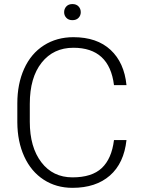

<svg xmlns="http://www.w3.org/2000/svg" viewBox="-20 -901 689 931"><path d="M64 0ZM593.3 -221.7Q581.1 -109.4 512.9 -49.8Q444.8 9.8 331.5 9.8Q252.4 9.8 191.7 -29.8Q130.9 -69.3 97.7 -141.8Q64.5 -214.4 64 -307.6V-399.9Q64 -494.6 97.2 -567.9Q130.4 -641.1 192.6 -680.9Q254.9 -720.7 335.9 -720.7Q450.2 -720.7 516.4 -658.9Q582.5 -597.2 593.3 -488.3H532.7Q510.3 -669.4 335.9 -669.4Q239.3 -669.4 181.9 -597.2Q124.5 -524.9 124.5 -397.5V-310.5Q124.5 -187.5 180.4 -114.3Q236.3 -41 331.5 -41Q425.8 -41 473.6 -86.2Q521.5 -131.3 532.7 -221.7ZM291 -841.8Q291 -858.4 301.8 -869.9Q312.5 -881.3 331.1 -881.3Q350.1 -881.3 360.8 -869.9Q371.6 -858.4 371.6 -841.8Q371.6 -825.7 360.8 -814.5Q350.1 -803.2 331.1 -803.2Q312.5 -803.2 301.8 -814.5Q291 -825.7 291 -841.8Z"/></svg>

Font: Roboto Light
Style: Regular
Weight: 300
Designer: Google
Version: Version 2.134; 2016; ttfautohint (v1.6)